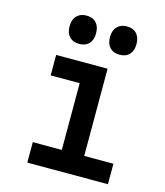

<svg xmlns="http://www.w3.org/2000/svg" viewBox="-124 -948 898 1042"><g transform="rotate(15 325.0 -427.0)"><path d="M128 -605H417V-115H581V0H128V-115H291V-490H128ZM232 -695Q197 -695 177.5 -716Q158 -737 158 -774Q158 -812 178 -833Q198 -854 232 -854Q268 -854 287.5 -833Q307 -812 307 -774Q307 -737 287.5 -716Q268 -695 232 -695ZM459 -695Q424 -695 404.5 -716Q385 -737 385 -774Q385 -812 405 -833Q425 -854 459 -854Q495 -854 514.5 -833Q534 -812 534 -774Q534 -737 514.5 -716Q495 -695 459 -695Z"/></g></svg>

Font: Martian Mono SemiCondensed Medium
Style: Regular
Weight: 500
Width: 4
Designer: Roman Shamin
Foundry: Evil Martians
Version: Version 1.000